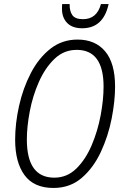

<svg xmlns="http://www.w3.org/2000/svg" viewBox="-20 -921 612 951"><path d="M245 10Q327 10 385 -40Q443 -90 479.5 -168.5Q516 -247 533 -333.5Q550 -420 550 -492Q550 -608 501 -666.5Q452 -725 364 -725Q287 -725 229 -679Q171 -633 132.5 -558.5Q94 -484 74.5 -397Q55 -310 55 -229Q55 -117 101.5 -53.5Q148 10 245 10ZM249 -41Q113 -41 113 -230Q113 -293 127.5 -369.5Q142 -446 172.5 -515Q203 -584 249.5 -629Q296 -674 360 -674Q493 -674 493 -492Q493 -427 478.5 -349.5Q464 -272 434 -201.5Q404 -131 358 -86Q312 -41 249 -41ZM387 -781Q492 -781 518 -901H480Q460 -826 391 -826Q352 -826 338 -846.5Q324 -867 325 -901H288Q287 -895 287 -877Q287 -834 312.5 -807.5Q338 -781 387 -781Z"/></svg>

Font: Noto Sans Display SemiCondensed Light
Style: Italic
Weight: 300
Width: 4
Italic angle: -12°
Designer: Monotype Design Team
Foundry: Monotype Imaging Inc.
Version: Version 1.900